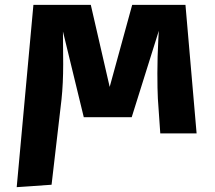

<svg xmlns="http://www.w3.org/2000/svg" viewBox="-20 -551 888 793"><path d="M49 222 118 -531H355L433 -192L526 -531H746L792 0H642L632 -144Q630 -183 630 -249Q630 -315 634 -391L636 -424L524 -67H326L240 -421L241 -286Q241 -206 234 -140L193 212Z"/></svg>

Font: Fix15 Mono
Style: Bold
Weight: 700
Designer: Carrois Corporate & Edenspiekermann AG
Foundry: Carrois Corporate GbR & Edenspiekermann AG
Version: Version 3.206